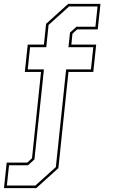

<svg xmlns="http://www.w3.org/2000/svg" viewBox="-28 -770 592 990"><path d="M-7.5 200 6.5 68.5H112.5L137 46L183.5 -399H100L115 -540H198.5L209.5 -647L323.5 -750H490L476 -618.5H370L345.5 -596L340 -540H468L453 -399H325L273 97L159 200ZM7.5 186.5H154.5L260 91.5L313 -412H441L453 -526.5H325L333 -602L366 -632H464L475 -736.5H328L222.5 -641.5L210.5 -526.5H127L115 -412H198.5L149.5 52L116.5 82H18.5Z"/></svg>

Font: Tourney Thin Thin
Style: Regular
Weight: 250
Version: Version 1.015